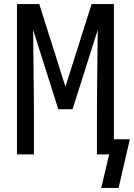

<svg xmlns="http://www.w3.org/2000/svg" viewBox="-20 -755 655 939"><path d="M475 164 514 0H454V-147Q454 -263 455.5 -378.5Q457 -494 458 -609L335 -221H265L142 -609Q143 -494 144.5 -378.5Q146 -263 146 -147V0H63V-735H172L300 -331L428 -735H537V-74H615L560 164Z"/></svg>

Font: Bmono
Style: Regular
Weight: 400
Monospace: yes
Designer: Belleve Invis
Foundry: Belleve Invis
Version: Version 11.2.2; ttfautohint (v1.8.2)